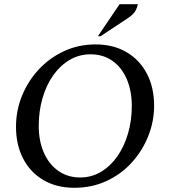

<svg xmlns="http://www.w3.org/2000/svg" viewBox="-20 -882 808 912"><path d="M333 10Q249 10 186.5 -26.5Q124 -63 90 -128.5Q56 -194 56 -280Q56 -357 84.5 -427Q113 -497 164 -552Q215 -607 284 -639Q353 -671 434 -671Q519 -671 581.5 -634Q644 -597 678 -531.5Q712 -466 712 -380Q712 -305 684 -235Q656 -165 605.5 -109.5Q555 -54 485.5 -22Q416 10 333 10ZM361 -39Q415 -39 460 -66Q505 -93 537.5 -139.5Q570 -186 588 -247.5Q606 -309 606 -378Q606 -451 582 -506.5Q558 -562 514 -593Q470 -624 410 -624Q356 -624 311 -597.5Q266 -571 233 -524.5Q200 -478 182 -416Q164 -354 164 -284Q164 -212 188.5 -156.5Q213 -101 257.5 -70Q302 -39 361 -39ZM445 -710 548 -862H635Q632 -847 624 -831.5Q616 -816 592 -799L458 -710Z"/></svg>

Font: Spectral Medium
Style: Italic
Weight: 500
Italic angle: -10°
Designer: Jean-Baptiste Levee
Foundry: Production Type
Version: Version 2.001